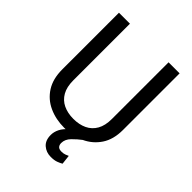

<svg xmlns="http://www.w3.org/2000/svg" viewBox="-252 -836 1152 1152"><g transform="rotate(45 324.0 -260.5)"><path d="M489.3 -710.9H583V-230Q583 -149.9 547.4 -96.7Q511.7 -43.5 452.9 -16.8Q394 9.8 325.2 9.8Q252.9 9.8 194.6 -16.8Q136.2 -43.5 102.3 -96.7Q68.4 -149.9 68.4 -230V-710.9H161.6V-230Q161.6 -174.3 182.1 -138.2Q202.6 -102.1 239.5 -84.5Q276.4 -66.9 325.2 -66.9Q374.5 -66.9 411.4 -84.5Q448.2 -102.1 468.8 -138.2Q489.3 -174.3 489.3 -230ZM423.3 -49.3 459.5 -21.5Q428.2 2 402.1 28.6Q376 55.2 376 86.9Q376 103 384.5 112.8Q393.1 122.6 414.1 122.6Q430.2 122.6 442.9 117.9Q455.6 113.3 462.9 109.4L469.7 168.9Q457.5 176.3 438.7 183.3Q419.9 190.4 391.1 190.4Q351.6 190.4 324.5 166.7Q297.4 143.1 297.4 97.2Q297.4 70.8 310.3 44.9Q323.2 19 351.1 -4.9Q378.9 -28.8 423.3 -49.3Z"/></g></svg>

Font: Vazirmatn
Style: Regular
Weight: 400
Designer: Saber Rastikerdar
Foundry: Saber Rastikerdar
Version: Version 33.003;September 2, 2022;FontCreator 14.0.0.2862 64-